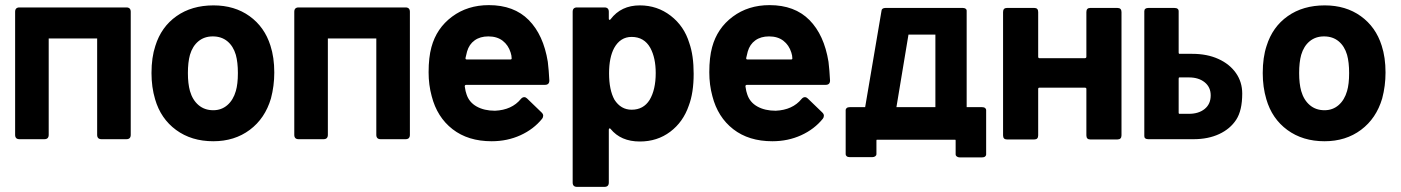

<svg xmlns="http://www.w3.org/2000/svg" viewBox="-20 -543 5464 749"><path d="M170 -393V-17Q170 0 153 0H56Q39 0 39 -17V-497Q39 -514 56 -514H473Q490 -514 490 -497V-17Q490 0 473 0H376Q359 0 359 -17V-393Z M585 -156Q571 -203 571 -258Q571 -319 586 -364Q609 -438 668.5 -480Q728 -522 813 -522Q895 -522 953.5 -480Q1012 -438 1035 -365Q1050 -319 1050 -260Q1050 -208 1037 -159Q1014 -81 954.5 -36.5Q895 8 812 8Q727 8 667 -36Q607 -80 585 -156ZM900 -188Q908 -215 908 -258Q908 -300 900 -329Q890 -363 867 -382Q844 -401 810 -401Q777 -401 754 -382Q731 -363 721 -329Q713 -300 713 -258Q713 -217 721 -188Q731 -153 754.5 -133Q778 -113 812 -113Q844 -113 867 -133Q890 -153 900 -188Z M1259 -393V-17Q1259 0 1242 0H1145Q1128 0 1128 -17V-497Q1128 -514 1145 -514H1562Q1579 -514 1579 -497V-17Q1579 0 1562 0H1465Q1448 0 1448 -17V-393Z M2012 -157Q2018 -164 2025 -164Q2031 -164 2036 -159L2093 -104Q2099 -98 2099 -92Q2099 -85 2095 -80Q2062 -39 2010.5 -15.5Q1959 8 1898 8Q1806 8 1745.5 -39Q1685 -86 1664 -168Q1652 -212 1652 -261Q1652 -319 1663 -359Q1683 -433 1743.5 -478Q1804 -523 1887 -523Q1985 -523 2042.5 -465Q2100 -407 2117 -302Q2121 -269 2123 -229Q2123 -212 2106 -212H1799Q1793 -212 1793 -206Q1796 -185 1800 -175Q1810 -144 1839.5 -127.5Q1869 -111 1911 -111Q1977 -114 2012 -157ZM1802 -342Q1797 -323 1796 -317Q1795 -311 1801 -311H1971Q1976 -311 1976 -315Q1976 -326 1972 -338Q1963 -367 1941 -384Q1919 -401 1885 -401Q1853 -401 1831.5 -385.5Q1810 -370 1802 -342Z M2686 -255Q2686 -181 2667 -131Q2645 -67 2594.5 -29Q2544 9 2476 9Q2402 9 2362 -40Q2360 -43 2357.5 -42Q2355 -41 2355 -37V169Q2355 186 2338 186H2231Q2214 186 2214 169V-497Q2214 -514 2231 -514H2338Q2355 -514 2355 -497V-470Q2355 -466 2357.5 -465.5Q2360 -465 2362 -468Q2403 -522 2476 -522Q2544 -522 2596.5 -481.5Q2649 -441 2669 -375Q2686 -327 2686 -255ZM2538 -258Q2538 -317 2517 -356Q2493 -399 2444 -399Q2400 -399 2376 -356Q2356 -319 2356 -257Q2356 -192 2377 -154Q2402 -115 2444 -115Q2490 -115 2514 -153Q2538 -193 2538 -258Z M3107 -157Q3113 -164 3120 -164Q3126 -164 3131 -159L3188 -104Q3194 -98 3194 -92Q3194 -85 3190 -80Q3157 -39 3105.5 -15.5Q3054 8 2993 8Q2901 8 2840.5 -39Q2780 -86 2759 -168Q2747 -212 2747 -261Q2747 -319 2758 -359Q2778 -433 2838.5 -478Q2899 -523 2982 -523Q3080 -523 3137.5 -465Q3195 -407 3212 -302Q3216 -269 3218 -229Q3218 -212 3201 -212H2894Q2888 -212 2888 -206Q2891 -185 2895 -175Q2905 -144 2934.5 -127.5Q2964 -111 3006 -111Q3072 -114 3107 -157ZM2897 -342Q2892 -323 2891 -317Q2890 -311 2896 -311H3066Q3071 -311 3071 -315Q3071 -326 3067 -338Q3058 -367 3036 -384Q3014 -401 2980 -401Q2948 -401 2926.5 -385.5Q2905 -370 2897 -342Z M3629 -125V-408H3524L3477 -125ZM3355 -125 3419 -502Q3419 -506 3423 -509Q3427 -512 3434 -512H3736Q3743 -512 3747 -509Q3751 -506 3751 -502V-125H3811Q3819 -125 3823 -121.5Q3827 -118 3827 -114V60Q3827 64 3823 67.5Q3819 71 3811 71H3724Q3717 71 3712.5 67.5Q3708 64 3708 60V5Q3708 2 3706 2H3401Q3399 2 3399 5V59Q3399 63 3394.5 66.5Q3390 70 3383 70H3295Q3287 70 3283 66.5Q3279 63 3279 59V-114Q3279 -118 3283 -121.5Q3287 -125 3295 -125Z M4233 -512H4339Q4355 -512 4355 -496V-15Q4355 1 4339 1H4233Q4218 1 4218 -15V-196Q4218 -201 4212 -201H4035Q4030 -201 4030 -196V-15Q4030 1 4015 1H3908Q3893 1 3893 -15V-496Q3893 -512 3908 -512H4015Q4030 -512 4030 -496V-322Q4030 -316 4035 -316H4212Q4218 -316 4218 -322V-496Q4218 -512 4233 -512Z M4636 0H4460Q4444 0 4444 -12V-499Q4444 -512 4460 -512H4561Q4578 -512 4578 -499V-338Q4578 -333 4581 -333H4631Q4689 -333 4733 -313Q4777 -293 4801.5 -258Q4826 -223 4826 -178Q4826 -112 4802.5 -76Q4779 -40 4736 -20Q4693 0 4636 0ZM4618 -241H4581Q4578 -241 4578 -236V-103Q4578 -99 4581 -99H4618Q4656 -99 4679.5 -118Q4703 -137 4703 -171Q4703 -203 4679.5 -222Q4656 -241 4618 -241Z M4920 -156Q4906 -203 4906 -258Q4906 -319 4921 -364Q4944 -438 5003.5 -480Q5063 -522 5148 -522Q5230 -522 5288.5 -480Q5347 -438 5370 -365Q5385 -319 5385 -260Q5385 -208 5372 -159Q5349 -81 5289.5 -36.5Q5230 8 5147 8Q5062 8 5002 -36Q4942 -80 4920 -156ZM5235 -188Q5243 -215 5243 -258Q5243 -300 5235 -329Q5225 -363 5202 -382Q5179 -401 5145 -401Q5112 -401 5089 -382Q5066 -363 5056 -329Q5048 -300 5048 -258Q5048 -217 5056 -188Q5066 -153 5089.5 -133Q5113 -113 5147 -113Q5179 -113 5202 -133Q5225 -153 5235 -188Z"/></svg>

Font: Barlow
Style: Bold
Weight: 700
Designer: Jeremy Tribby
Foundry: Jeremy Tribby
Version: Version 1.101 August 23, 2024